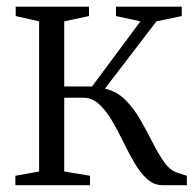

<svg xmlns="http://www.w3.org/2000/svg" viewBox="-20 -542 575 562"><path d="M25 0V-27.5L94.5 -40V-479.5L26 -495V-522.5H240.5V-495L168 -479.5V-289H249.5L391 -479.5L319.5 -495V-522.5H512V-495L438 -479.5L287 -282.5Q321.5 -275 346.5 -250Q371.5 -225 390.5 -192Q409.5 -159 426.2 -125.8Q443 -92.5 460.2 -68Q477.5 -43.5 499 -36.5L527 -27.5V0H455.5Q430 0 410 -18.5Q390 -37 373 -66.2Q356 -95.5 340.2 -128Q324.5 -160.5 307.2 -189.8Q290 -219 269.5 -237.5Q249 -256 223 -256H168V-40L243.5 -27.5V0Z"/></svg>

Font: Merriweather 96pt Light
Style: Regular
Weight: 300
Version: Version 2.100